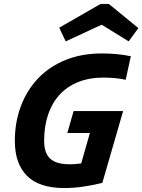

<svg xmlns="http://www.w3.org/2000/svg" viewBox="-20 -935 719 970"><path d="M615 -532Q588 -538 559.5 -540.5Q531 -543 503 -543Q431 -543 375 -520.5Q319 -498 281 -456.5Q243 -415 223 -356Q203 -297 203 -223Q203 -162 233.5 -133.5Q264 -105 333 -105Q350 -105 375 -107.5Q400 -110 430 -117L374 -53L453 -329L504 -263H320L352 -374H602L497 -11Q443 2 396 8.5Q349 15 305 15Q178 15 116.5 -46.5Q55 -108 55 -223Q55 -317 85 -397.5Q115 -478 171.5 -538Q228 -598 310 -631.5Q392 -665 495 -665Q530 -665 565.5 -662Q601 -659 641 -651ZM279 -795 488 -915H517L504 -815L312 -726ZM679 -793 630 -726 486 -815 501 -915H530Z"/></svg>

Font: Intel One Mono Light
Style: Italic
Weight: 300
Italic angle: -16°
Monospace: yes
Designer: Fred Shallcrass
Foundry: Frere-Jones Type LLC
Version: Version 1.004